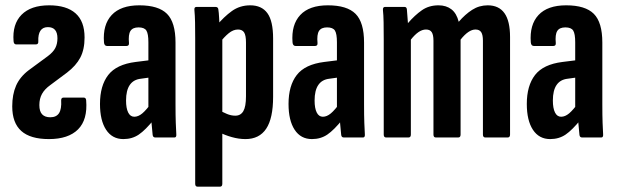

<svg xmlns="http://www.w3.org/2000/svg" viewBox="-20 -517 2322 722"><path d="M164 6Q94 6 60 -24.5Q26 -55 26 -117Q26 -162 40.5 -195Q55 -228 88 -253L160 -306Q180 -321 188 -336.5Q196 -352 196 -373Q196 -415 160 -415Q141 -415 132 -401.5Q123 -388 124 -362Q125 -350 115 -350H41Q32 -350 31 -362Q26 -426 61 -461.5Q96 -497 165 -497Q230 -497 264 -467Q298 -437 298 -376Q298 -331 282 -300.5Q266 -270 232 -244L169 -197Q148 -182 138 -164Q128 -146 128 -122Q128 -98 138.5 -87Q149 -76 169 -76Q192 -76 202 -91.5Q212 -107 210 -140Q210 -150 219 -150H295Q303 -150 304 -140Q310 -67 273.5 -30.5Q237 6 164 6Z M564 0Q555 0 554 -10Q552 -27 550 -52.5Q548 -78 547 -98L538 -110V-358Q538 -390 530.5 -402Q523 -414 501 -414Q479 -414 470.5 -400.5Q462 -387 465 -355Q466 -344 455 -344H383Q372 -344 371 -358Q366 -424 400 -460.5Q434 -497 504 -497Q576 -497 608 -465Q640 -433 640 -357V-125Q640 -82 641 -55Q642 -28 643 -12Q644 0 636 0ZM444 6Q402 6 379 -29Q356 -64 356 -126Q356 -195 387 -235Q418 -275 490 -284L546 -291V-226L510 -221Q482 -218 468 -197.5Q454 -177 454 -139Q454 -110 462 -94Q470 -78 485 -78Q500 -78 515 -90.5Q530 -103 552 -133L560 -69Q527 -28 502 -11Q477 6 444 6Z M903 6Q878 6 851.5 -1.5Q825 -9 804 -20V-102Q818 -95 833.5 -88.5Q849 -82 865 -82Q885 -82 895 -99Q905 -116 905 -155V-357Q905 -384 898 -395Q891 -406 875 -406Q857 -406 840 -392Q823 -378 807 -357L793 -419Q822 -454 852 -475.5Q882 -497 921 -497Q964 -497 985.5 -467.5Q1007 -438 1007 -372V-153Q1007 -72 981 -33Q955 6 903 6ZM723 185Q714 185 714 174V-372Q714 -406 713.5 -432.5Q713 -459 711 -480Q710 -491 719 -491H790Q800 -491 801 -482Q803 -470 804 -449.5Q805 -429 806 -409L816 -380V174Q816 185 807 185Z M1273 0Q1264 0 1263 -10Q1261 -27 1259 -52.5Q1257 -78 1256 -98L1247 -110V-358Q1247 -390 1239.5 -402Q1232 -414 1210 -414Q1188 -414 1179.5 -400.5Q1171 -387 1174 -355Q1175 -344 1164 -344H1092Q1081 -344 1080 -358Q1075 -424 1109 -460.5Q1143 -497 1213 -497Q1285 -497 1317 -465Q1349 -433 1349 -357V-125Q1349 -82 1350 -55Q1351 -28 1352 -12Q1353 0 1345 0ZM1153 6Q1111 6 1088 -29Q1065 -64 1065 -126Q1065 -195 1096 -235Q1127 -275 1199 -284L1255 -291V-226L1219 -221Q1191 -218 1177 -197.5Q1163 -177 1163 -139Q1163 -110 1171 -94Q1179 -78 1194 -78Q1209 -78 1224 -90.5Q1239 -103 1261 -133L1269 -69Q1236 -28 1211 -11Q1186 6 1153 6Z M1432 0Q1423 0 1423 -11V-367Q1423 -405 1422.5 -433Q1422 -461 1420 -479Q1419 -491 1428 -491H1501Q1509 -491 1510 -482Q1511 -470 1512 -456.5Q1513 -443 1514 -430Q1540 -460 1566.5 -478.5Q1593 -497 1629 -497Q1658 -497 1677.5 -482Q1697 -467 1705 -435Q1729 -463 1755.5 -480Q1782 -497 1814 -497Q1856 -497 1877 -467.5Q1898 -438 1898 -378V-11Q1898 0 1889 0H1805Q1796 0 1796 -11V-364Q1796 -386 1789.5 -396Q1783 -406 1768 -406Q1755 -406 1741 -396.5Q1727 -387 1712 -368V-11Q1712 0 1703 0H1619Q1610 0 1610 -11V-364Q1610 -386 1603.5 -396Q1597 -406 1582 -406Q1568 -406 1554 -396.5Q1540 -387 1525 -368V-11Q1525 0 1516 0Z M2169 0Q2160 0 2159 -10Q2157 -27 2155 -52.5Q2153 -78 2152 -98L2143 -110V-358Q2143 -390 2135.5 -402Q2128 -414 2106 -414Q2084 -414 2075.5 -400.5Q2067 -387 2070 -355Q2071 -344 2060 -344H1988Q1977 -344 1976 -358Q1971 -424 2005 -460.5Q2039 -497 2109 -497Q2181 -497 2213 -465Q2245 -433 2245 -357V-125Q2245 -82 2246 -55Q2247 -28 2248 -12Q2249 0 2241 0ZM2049 6Q2007 6 1984 -29Q1961 -64 1961 -126Q1961 -195 1992 -235Q2023 -275 2095 -284L2151 -291V-226L2115 -221Q2087 -218 2073 -197.5Q2059 -177 2059 -139Q2059 -110 2067 -94Q2075 -78 2090 -78Q2105 -78 2120 -90.5Q2135 -103 2157 -133L2165 -69Q2132 -28 2107 -11Q2082 6 2049 6Z"/></svg>

Font: Sofia Sans Extra Condensed
Style: Bold
Weight: 700
Designer: Botio Nikoltchev, Ani Petrova
Foundry: lettersoup
Version: Version 4.101